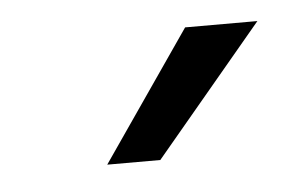

<svg xmlns="http://www.w3.org/2000/svg" viewBox="-27 -793 300 199"><g transform="rotate(-5 123.0 -693.5)"><path d="M78.1 -626 170.9 -760.7H246.1L133.3 -626Z"/></g></svg>

Font: Inter Light
Style: Italic
Weight: 300
Italic angle: -9.3988°
Designer: Rasmus Andersson
Foundry: rsms
Version: Version 4.001;git-66647c0bb